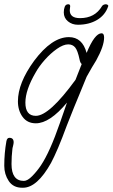

<svg xmlns="http://www.w3.org/2000/svg" viewBox="-25 -551 528 900"><path d="M79 329Q37 329 16 297.5Q-5 266 -5 226Q-5 196 -2.5 167.5Q0 139 5 111Q8 95 19 95Q39 95 39 116Q39 122 36 134Q33 144 33 149Q31 165 30 182.5Q29 200 29 218Q29 297 87 297Q104 297 126.5 274Q149 251 167 224Q209 161 256 25L289 -70Q208 27 143 27Q103 27 81 -3Q59 -33 59 -76Q59 -162 135 -266Q218 -377 298 -377Q361 -377 381 -303Q419 -395 451 -395Q463 -395 463 -375Q463 -335 426 -268Q418 -255 406.5 -236Q395 -217 381 -191L347 -108Q337 -84 322 -47.5Q307 -11 288 38Q266 98 247.5 141.5Q229 185 214 213Q149 329 83 329ZM143 -8Q206 -8 329 -177L358 -251Q351 -256 348 -272Q339 -315 327 -329Q315 -343 295 -343Q272 -343 242 -322Q212 -301 185 -270.5Q158 -240 142 -211Q94 -129 94 -70Q94 -8 143 -8ZM340 -435Q313 -435 293.5 -451Q274 -467 274 -493Q274 -508 278.5 -519.5Q283 -531 295 -531Q304 -531 304 -522Q304 -517 303 -512.5Q302 -508 302 -503Q302 -466 350 -466Q420 -466 453 -522Q456 -527 461.5 -529Q467 -531 471 -531Q476 -531 480 -528Q484 -525 482 -521Q468 -480 430 -457.5Q392 -435 340 -435Z"/></svg>

Font: Oooh Baby
Style: Regular
Weight: 400
Designer: Robert E. Leuschke
Foundry: Robert E. Leuschke
Version: Version 1.011; ttfautohint (v1.8.3)